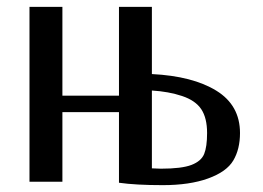

<svg xmlns="http://www.w3.org/2000/svg" viewBox="-20 -530 768 560"><path d="M423 -39V-266Q472 -263 511 -250Q550 -237 567 -211.5Q584 -186 584 -142Q584 -102 575.5 -81Q567 -60 538.5 -49Q510 -38 449 -38Q438 -38 423 -39ZM423 -314V-510H327V-251H162V-510H66V0H162V-203H327V3Q376 10 455 10Q533 10 587 -9.5Q641 -29 660.5 -62Q680 -95 680 -142Q680 -223 611 -265.5Q542 -308 423 -314Z"/></svg>

Font: LXGW Marker Gothic
Style: Regular
Weight: 400
Version: Version 1.001